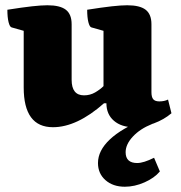

<svg xmlns="http://www.w3.org/2000/svg" viewBox="-20 -471 687 729"><path d="M181 12Q70 12 70 -139V-354L24 -367Q17 -369 12.5 -387Q8 -405 8 -434Q65 -443 101 -447Q137 -451 160 -451Q208 -451 230 -434Q252 -417 252 -379V-168Q252 -109 299 -109Q322 -109 341 -120Q360 -131 373 -144V-354L327 -367Q320 -369 315.5 -387Q311 -405 311 -434Q368 -443 404 -447Q440 -451 463 -451Q511 -451 533 -434Q555 -417 555 -379V-121Q555 -102 562 -94Q569 -86 585 -86Q604 -86 618 -93L631 -41Q603 -17 564 -2.5Q525 12 488 12Q441 12 412.5 -12.5Q384 -37 384 -79H375Q272 12 181 12ZM454 238Q409 238 380.5 213Q352 188 352 148Q352 101 397 58.5Q442 16 528 -18L557 0Q512 18 484.5 47.5Q457 77 457 107Q457 148 501 148Q525 148 565 128L587 180Q566 205 528.5 221.5Q491 238 454 238Z"/></svg>

Font: Petrona Black
Style: Regular
Weight: 900
Designer: Ringo R. Seeber
Foundry: Ringo R. Seeber
Version: Version 2.001; ttfautohint (v1.8.3)